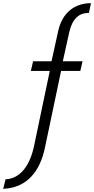

<svg xmlns="http://www.w3.org/2000/svg" viewBox="-127 -838 592 1207"><path d="M-107 349C42 343 125 240 156 88L257 -392H378L392 -453H268L308 -634C328 -722 370 -757 432 -757L445 -818C340 -818 264 -756 239 -644L197 -453H81L67 -392H186L87 80C57 221 -12 286 -92 289Z"/></svg>

Font: LINE Seed JP_OTF Regular
Style: Regular
Weight: 400
Designer: LY Corporation & Fontrix & Fontworks
Version: Version 1.002